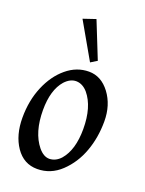

<svg xmlns="http://www.w3.org/2000/svg" viewBox="-129 -716 597 792"><g transform="rotate(20 169.5 -319.5)"><path d="M99.6 -633.8 154.3 -652.3 218.3 -492.2 190.4 -475.1ZM114.7 -357.9Q75.2 -313 75.2 -224.6Q75.2 -126.5 120.1 -71.3Q143.1 -43.5 168.9 -43.9Q196.3 -44.9 217.3 -67.9Q258.3 -115.2 258.3 -207Q258.3 -304.2 214.8 -356.4Q192.9 -381.8 165 -382.8Q138.2 -383.3 114.7 -357.9ZM41 -38.6Q6.3 -89.4 6.3 -166Q6.3 -241.2 32.2 -302.7Q58.1 -364.3 102.1 -400.9Q146.5 -438 200.2 -438Q253.9 -438 291.5 -388.2Q329.1 -337.9 329.1 -266.6Q329.1 -194.8 306.6 -133.8Q284.2 -72.3 239.3 -29.8Q194.3 12.7 135.3 12.7Q76.2 12.7 41 -38.6Z"/></g></svg>

Font: Neuton Cursive
Style: Regular
Weight: 500
Designer: Brian M Zick
Version: Version 1.43